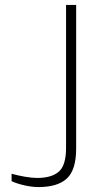

<svg xmlns="http://www.w3.org/2000/svg" viewBox="-20 -753 414 779"><path d="M27 -18V-48Q52 -41 81 -36Q110 -31 131 -31Q189 -31 218.5 -56.5Q248 -82 248 -153V-733H289V-150Q289 -64 251.5 -29Q214 6 136 6Q110 6 79 -1Q48 -8 27 -18Z"/></svg>

Font: Exo ExtraLight
Style: Regular
Weight: 275
Designer: Natanael Gama
Foundry: Natanael Gama
Version: Version 1.500; ttfautohint (v1.6)